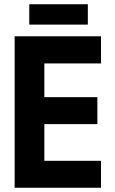

<svg xmlns="http://www.w3.org/2000/svg" viewBox="-20 -885 540 905"><path d="M118 -769H394V-865H118ZM49 0H456V-127H189V-300H439V-427H189V-586H456V-714H49Z"/></svg>

Font: Noto Sans Mono ExtraCondensed ExtraBold
Style: Regular
Weight: 800
Width: 2
Designer: Monotype Design Team
Foundry: Monotype Imaging Inc.
Version: Version 2.014